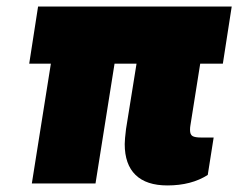

<svg xmlns="http://www.w3.org/2000/svg" viewBox="-20 -559 726 585"><path d="M360 -120Q360 -134 364 -166L396 -365H329L271 0H77L135 -365H69L96 -539H686L659 -365H590L560 -176Q559 -171 559 -163Q559 -149 566.5 -144.5Q574 -140 593 -140H631L613 -26Q563 6 490 6Q426 6 393 -26Q360 -58 360 -120Z"/></svg>

Font: Exo Black
Style: Italic
Weight: 900
Italic angle: -9°
Designer: Natanael Gama
Foundry: Natanael Gama
Version: Version 1.500; ttfautohint (v1.6)